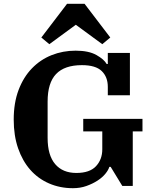

<svg xmlns="http://www.w3.org/2000/svg" viewBox="-20 -976 815 1008"><path d="M363 12Q295 12 237.5 -13Q180 -38 139 -84.5Q98 -131 75 -197.5Q52 -264 52 -348Q52 -436 77.5 -503.5Q103 -571 147.5 -617Q192 -663 251 -686.5Q310 -710 377 -710Q446 -710 486.5 -687Q527 -664 540 -640H546V-698H662V-476H546V-520Q546 -572 514 -603Q482 -634 410 -634Q319 -634 274.5 -587.5Q230 -541 230 -443V-252Q230 -161 269.5 -114.5Q309 -68 381 -68Q451 -68 484 -103.5Q517 -139 517 -192V-286H417V-352H728V-286H677V0H622L561 -100H554Q549 -83 533 -63.5Q517 -44 491.5 -27.5Q466 -11 433.5 0.5Q401 12 363 12ZM197 -779 332 -956H424L559 -779L517 -744L378 -846L239 -744Z"/></svg>

Font: IBM Plex Serif
Style: Bold
Weight: 700
Designer: Mike Abbink, Paul van der Laan, Pieter van Rosmalen
Foundry: Bold Monday
Version: Version 2.008